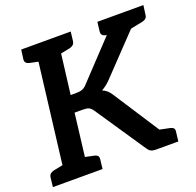

<svg xmlns="http://www.w3.org/2000/svg" viewBox="-129 -855 1010 988"><g transform="rotate(-20 376.0 -360.5)"><path d="M71 0 159 -721H283L245 -414H277Q296 -414 309 -419Q322 -424 333 -436L576 -694Q589 -709 603 -715Q617 -721 637 -721H742L452 -417Q440 -405 428 -396Q416 -387 405 -381Q420 -375 431 -365Q442 -355 452 -339L672 0H564Q543 0 533 -6Q523 -12 515 -25L331 -298Q321 -312 310.5 -317Q300 -322 276 -322H233L194 0ZM633 -624 587 -676 593 -721H729L657 -629ZM584 0 546 -105 609 -92ZM-3 0 3 -52Q5 -64 12 -70Q19 -76 31 -79L96 -92L97 0ZM168 0 192 -92 254 -79Q266 -76 271 -70Q276 -64 275 -52L269 0ZM186 -721 162 -629 100 -642Q89 -645 83.5 -651.5Q78 -658 79 -670L86 -721ZM357 -721 351 -670Q349 -658 342 -651.5Q335 -645 323 -642L257 -629V-721ZM584 0 607 -92 669 -79Q681 -76 686.5 -70Q692 -64 690 -52L684 0ZM755 -721 748 -670Q747 -658 740 -651.5Q733 -645 720 -642L655 -629V-721ZM604 -721 580 -629 518 -642Q506 -645 501 -651.5Q496 -658 497 -670L503 -721Z"/></g></svg>

Font: Aleo SemiBold
Style: Italic
Weight: 600
Italic angle: -7°
Designer: Alessio Laiso
Foundry: Alessio Laiso
Version: Version 2.001;gftools[0.9.29]